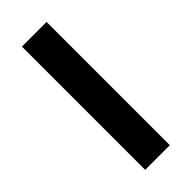

<svg xmlns="http://www.w3.org/2000/svg" viewBox="-230 -735 771 771"><g transform="rotate(-45 155.0 -350.0)"><path d="M85 0V-700H225V0Z"/></g></svg>

Font: Quantico
Style: Bold
Weight: 700
Designer: Matt Desmond
Foundry: MADtype
Version: Version 2.002